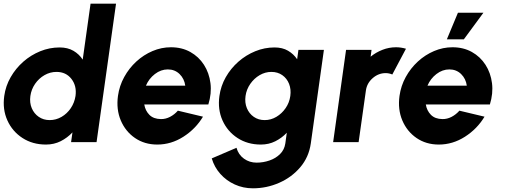

<svg xmlns="http://www.w3.org/2000/svg" viewBox="-28 -770 2748 1040"><path d="M462.5 -750H600.5L495 0H357L364.5 -53Q337 -23.5 300.8 -5.2Q264.5 13 221 13Q148.5 13 93.8 -22.5Q39 -58 12 -117.8Q-15 -177.5 -5 -250Q2.5 -304.5 29.8 -352Q57 -399.5 98.2 -435.8Q139.5 -472 190 -492.5Q240.5 -513 295 -513Q338.5 -513 369.8 -494.8Q401 -476.5 420 -447ZM241 -119.5Q275.5 -119.5 305.5 -137Q335.5 -154.5 355.5 -184.2Q375.5 -214 381 -250Q388.5 -304.5 359 -342.5Q329.5 -380.5 278 -380.5Q243.5 -380.5 213 -363Q182.5 -345.5 162 -315.8Q141.5 -286 136.5 -250Q131.5 -213.5 144 -184Q156.5 -154.5 182 -137Q207.5 -119.5 241 -119.5Z M824 13Q755 13 703.2 -22.5Q651.5 -58 626.2 -117.8Q601 -177.5 611 -250.5Q618.5 -305 644.8 -352.8Q671 -400.5 710.5 -436.8Q750 -473 798.2 -493.5Q846.5 -514 898 -514Q957 -514 1002.8 -488.5Q1048.5 -463 1076.8 -419Q1105 -375 1112 -319.5Q1119 -264 1100.5 -204H753.5Q759 -170.5 781.2 -148Q803.5 -125.5 843.5 -125Q869 -124.5 893 -137Q917 -149.5 935.5 -170.5L1071.5 -138Q1031.5 -71.5 965.2 -29.2Q899 13 824 13ZM762.5 -306H975.5Q970.5 -343.5 944.8 -368.8Q919 -394 881 -394Q843.5 -394 811 -369Q778.5 -344 762.5 -306Z M1588.5 -500H1726.5L1655.5 7Q1645 81 1598.5 135.8Q1552 190.5 1484.2 220.2Q1416.5 250 1342 250Q1289 250 1243.5 229.2Q1198 208.5 1165.5 172Q1133 135.5 1119 88L1253 30.5Q1263.5 68 1293.5 89.5Q1323.5 111 1362 111Q1398 111 1432 99.2Q1466 87.5 1489.2 64.2Q1512.5 41 1517.5 7L1525.5 -51Q1498.5 -22.5 1463.2 -4.8Q1428 13 1385 13Q1313 13 1258.5 -22.5Q1204 -58 1177.2 -117.8Q1150.5 -177.5 1160.5 -250Q1168 -304.5 1195 -352Q1222 -399.5 1263.2 -435.8Q1304.5 -472 1354.8 -492.5Q1405 -513 1459 -513Q1502 -513 1532.2 -495.2Q1562.5 -477.5 1581.5 -449ZM1405.5 -119.5Q1439.5 -119.5 1469.2 -137.2Q1499 -155 1519.2 -184.5Q1539.5 -214 1544.5 -250Q1549.5 -286 1537.8 -315.8Q1526 -345.5 1501 -363Q1476 -380.5 1442 -380.5Q1408.5 -380.5 1378.5 -363Q1348.5 -345.5 1327.8 -315.8Q1307 -286 1302 -250Q1297 -214 1309.2 -184.2Q1321.5 -154.5 1346.8 -137Q1372 -119.5 1405.5 -119.5Z M1776.5 0 1846.5 -500H1984.5L1979.5 -463Q2008.5 -486.5 2043.8 -500.2Q2079 -514 2117 -514Q2144 -514 2171 -506L2097 -366.5Q2079.5 -374 2061 -374Q2022 -374 1990.8 -346.8Q1959.5 -319.5 1954 -280L1914.5 0Z M2349 13Q2280 13 2228.2 -22.5Q2176.5 -58 2151.2 -117.8Q2126 -177.5 2136 -250.5Q2143.5 -305 2169.8 -352.8Q2196 -400.5 2235.5 -436.8Q2275 -473 2323.2 -493.5Q2371.5 -514 2423 -514Q2482 -514 2527.8 -488.5Q2573.5 -463 2601.8 -419Q2630 -375 2637 -319.5Q2644 -264 2625.5 -204H2278.5Q2284 -170.5 2306.2 -148Q2328.5 -125.5 2368.5 -125Q2394 -124.5 2418 -137Q2442 -149.5 2460.5 -170.5L2596.5 -138Q2556.5 -71.5 2490.2 -29.2Q2424 13 2349 13ZM2287.5 -306H2500.5Q2495.5 -343.5 2469.8 -368.8Q2444 -394 2406 -394Q2368.5 -394 2336 -369Q2303.5 -344 2287.5 -306ZM2392.5 -557 2452.5 -701H2590.5L2484.5 -557Z"/></svg>

Font: Urbanist ExtraBold
Style: Italic
Weight: 800
Italic angle: -8°
Designer: Corey Hu
Foundry: Corey Hu
Version: Version 1.321; ttfautohint (v1.8.4.7-5d5b)